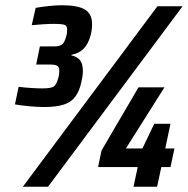

<svg xmlns="http://www.w3.org/2000/svg" viewBox="-20 -712 718 732"><path d="M148 -304Q123 -304 91 -307Q59 -310 37 -314L51 -381Q75 -378 100 -376.5Q125 -375 141 -375Q170 -375 182 -380.5Q194 -386 201 -411Q204 -419 205 -427.5Q206 -436 206 -443Q206 -457 197.5 -461.5Q189 -466 169 -466H118L132 -535H186Q206 -535 216 -542Q226 -549 233 -575Q235 -582 235.5 -588.5Q236 -595 236 -600Q236 -614 225 -617.5Q214 -621 187 -621Q168 -621 144.5 -619.5Q121 -618 101 -616L116 -682Q138 -686 166 -689Q194 -692 216 -692Q277 -692 304 -675.5Q331 -659 331 -620Q331 -609 329.5 -597.5Q328 -586 325 -576Q316 -543 298 -525.5Q280 -508 252 -503V-501Q274 -496 285 -482.5Q296 -469 296 -441Q296 -430 294 -418Q292 -406 289 -394Q282 -364 267 -343.5Q252 -323 224 -313.5Q196 -304 148 -304ZM67 0 580 -688H676L163 0ZM489 0 505 -75H354L367 -138L508 -379H607L460 -146H523L568 -240H630L610 -146H645L630 -75H595L579 0Z"/></svg>

Font: Saira SemiCondensed
Style: Bold Italic
Weight: 700
Width: 4
Italic angle: -12°
Designer: Hector Gatti with collaboration of the Omnibus-Type team
Foundry: Omnibus-Type
Version: Version 1.101